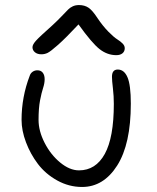

<svg xmlns="http://www.w3.org/2000/svg" viewBox="-20 -746 619 756"><path d="M143.1 -532.2Q127 -532.2 117.4 -540.3Q107.9 -548.3 107.9 -560.1Q107.9 -570.3 121.3 -585.4Q134.8 -600.6 187 -647Q205.1 -663.6 223.1 -682.4Q241.2 -701.2 248.3 -708.5Q255.4 -715.8 266.1 -720.9Q276.9 -726.1 291 -726.1Q313 -726.1 328.6 -715.6Q344.2 -705.1 363.8 -674.8Q384.8 -643.6 406.7 -621.3Q428.7 -599.1 441.7 -591.1Q454.6 -583 462.9 -574.5Q471.2 -565.9 471.2 -556.2Q471.2 -543.5 462.2 -536.1Q453.1 -528.8 438 -528.8Q402.8 -528.8 372.6 -552.2Q342.3 -575.7 289.1 -649.9Q239.3 -596.7 209 -569.8Q178.7 -543 167.2 -537.6Q155.8 -532.2 143.1 -532.2ZM303.2 -9.8Q251.5 -9.8 205.3 -35.4Q159.2 -61 129.4 -100.3Q99.6 -139.6 82.3 -185.8Q64.9 -231.9 64.9 -273.9Q64.9 -364.3 97.2 -448.2Q100.1 -457.5 108.4 -463.4Q116.7 -469.2 127 -469.2Q141.1 -469.2 148.4 -459.7Q155.8 -450.2 155.8 -434.1Q155.8 -418 149.7 -399.7Q143.6 -381.3 137.7 -350.8Q131.8 -320.3 131.8 -273.9Q131.8 -230 155.8 -183.3Q179.7 -136.7 217 -106Q254.4 -75.2 291 -75.2Q356.9 -75.2 392.6 -139.9Q428.2 -204.6 428.2 -336.9Q428.2 -367.7 424.6 -398.2Q420.9 -428.7 420.9 -443.8Q420.9 -472.2 443.8 -472.2Q468.8 -472.2 481.9 -441.9Q495.1 -411.6 495.1 -337.9Q495.1 -178.7 441.4 -94.2Q387.7 -9.8 303.2 -9.8Z"/></svg>

Font: Shantell Sans Irregular
Style: Regular
Weight: 300
Designer: Stephen Nixon, Anya Danilova, Shantell Martin
Foundry: Arrow Type
Version: Version 1.006;[9816181b4]